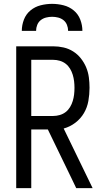

<svg xmlns="http://www.w3.org/2000/svg" viewBox="-20 -975 540 995"><path d="M64 0V-735H256Q283 -735 309.5 -729Q336 -723 359 -708.5Q382 -694 399 -672.5Q416 -651 426.5 -626Q437 -601 440.5 -574Q444 -547 444 -520Q444 -486 438 -452Q432 -418 415 -389Q398 -360 370.5 -339Q343 -318 310 -309L460 0H375L353 -46L228 -304H142V0ZM256 -374Q273 -374 290 -379Q307 -384 320.5 -394.5Q334 -405 343 -420Q352 -435 357 -451.5Q362 -468 364 -485Q366 -502 366 -520Q366 -537 364 -554Q362 -571 357 -587.5Q352 -604 343 -619Q334 -634 320.5 -644.5Q307 -655 290 -660Q273 -665 256 -665H142V-374ZM93 -815Q93 -845 104 -873.5Q115 -902 138 -921Q161 -940 190.5 -947.5Q220 -955 250 -955Q280 -955 309.5 -947.5Q339 -940 362 -921Q385 -902 396 -873.5Q407 -845 407 -815H333Q333 -831 327 -846Q321 -861 309 -870.5Q297 -880 281.5 -884Q266 -888 250 -888Q234 -888 218.5 -884Q203 -880 191 -870.5Q179 -861 173 -846Q167 -831 167 -815Z"/></svg>

Font: Iosevka Term SS14
Style: Regular
Weight: 400
Monospace: yes
Designer: Belleve Invis
Foundry: Belleve Invis
Version: Version 24.1.1; ttfautohint (v1.8.4)